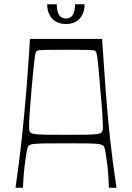

<svg xmlns="http://www.w3.org/2000/svg" viewBox="-20 -883 621 903"><path d="M53 0Q70 -116 82.5 -232Q95 -348 104.5 -465.5Q114 -583 121 -700H460Q468 -583 476.5 -465.5Q485 -348 497.5 -232Q510 -116 528 0H492Q492 -8 490.5 -39Q489 -70 485 -105Q481 -138 476.5 -165Q472 -192 467 -197Q463 -200 457.5 -202.5Q452 -205 435.5 -206.5Q419 -208 385 -208.5Q351 -209 290 -209Q230 -209 196 -208.5Q162 -208 145 -206.5Q128 -205 122.5 -202.5Q117 -200 114 -197Q109 -192 104.5 -165Q100 -138 96 -105Q92 -70 90 -39Q88 -8 88 0ZM290 -249Q351 -249 385.5 -249.5Q420 -250 437 -252.5Q454 -255 458.5 -261Q463 -267 464 -278Q464 -298 461.5 -343Q459 -388 452 -460Q447 -524 443.5 -560.5Q440 -597 437.5 -613.5Q435 -630 433.5 -635Q432 -640 429 -642Q426 -646 416.5 -647Q407 -648 379 -648.5Q351 -649 290 -649Q230 -649 202 -648.5Q174 -648 165 -647Q156 -646 152 -642Q149 -640 147.5 -635Q146 -630 143.5 -613.5Q141 -597 137.5 -560.5Q134 -524 128 -460Q122 -388 119 -343Q116 -298 117 -278Q117 -267 122 -261Q127 -255 143.5 -252.5Q160 -250 195 -249.5Q230 -249 290 -249ZM290 -770Q264 -770 244 -781Q224 -792 213 -813Q202 -834 202 -863H247Q247 -830 257.5 -813Q268 -796 290 -796Q312 -796 322.5 -813Q333 -830 333 -863H378Q378 -834 367 -813Q356 -792 336.5 -781Q317 -770 290 -770Z"/></svg>

Font: Ojuju Light
Style: Regular
Weight: 300
Designer: Chisaokwu Joboson, Mirko Velimirovic
Foundry: Udi Foundry
Version: Version 1.000